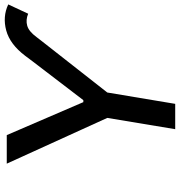

<svg xmlns="http://www.w3.org/2000/svg" viewBox="6 -782 776 829"><g transform="rotate(-90 394.5 -368.0)"><path d="M630 -574.9 409.1 -293.3 360.1 0H250.7L299.4 -293.3L101.9 -727.3H225.1L367.5 -396.7H376.1L544.7 -617.2L567.5 -647.7Q617.2 -713.4 676.8 -729.6Q736.5 -745.7 789.4 -720.9L749.3 -634.9Q722.3 -646 697.6 -639Q672.9 -632.1 648.4 -598.7Z"/></g></svg>

Font: Inter UI Medium
Style: Italic
Weight: 500
Italic angle: 9.39999°
Designer: Rasmus Andersson
Foundry: rsms
Version: 3.2;8d6f07862